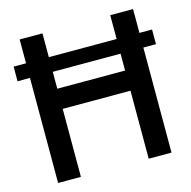

<svg xmlns="http://www.w3.org/2000/svg" viewBox="-104 -808 908 911"><g transform="rotate(-15 350.0 -352.5)"><path d="M516 0V-705H628V0ZM71 0V-705H183V0ZM147 -334V-433H553V-334ZM10 -516V-588H690V-516Z"/></g></svg>

Font: TikTok Sans 24pt Medium
Style: Regular
Weight: 500
Version: Version 4.000